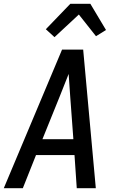

<svg xmlns="http://www.w3.org/2000/svg" viewBox="-20 -998 640 1018"><path d="M0 0 309 -735H421L488 0H387L375 -176H171L101 0ZM369 -260 352 -490Q350 -519 348 -548Q346 -577 344 -606Q332 -577 321 -548Q310 -519 298 -490L205 -260ZM269 -801 223 -843 353 -978H459L542 -839L489 -806L398 -921Z"/></svg>

Font: Iosevka Custom Medium Oblique
Style: Regular
Weight: 500
Italic angle: -9°
Designer: Belleve Invis
Foundry: Belleve Invis
Version: Version 27.0.1